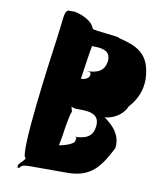

<svg xmlns="http://www.w3.org/2000/svg" viewBox="-93 -917 852 1012"><g transform="rotate(10 333.0 -411.5)"><path d="M156 -684C142 -584 66 -38 104 -38C101 -20 49 8 77 18C77 18 40 20 78 20C89 11 81 0 137 0H334C462 0 508 -70 560 -172C572 -259 498 -304 477 -322C464 -326 433 -322 433 -322H473C526 -324 575 -359 592 -402C634 -447 654 -500 654 -556C650 -699 569 -724 478 -747C483 -755 332 -762 333 -772C320 -811 268 -834 224 -843H190C167 -833 173 -802 156 -684ZM322 -530C325 -552 343 -675 345 -675C345 -677 344 -682 344 -684C344 -684 340 -682 342 -682C344 -680 352 -680 357 -680C419 -680 446 -661 442 -617C435 -565 401 -546 340 -546C360 -546 365 -541 363 -526C358 -509 340 -502 318 -500ZM275 -192C278 -216 294 -318 301 -318C302 -328 292 -347 295 -352C295 -352 286 -350 293 -350C297 -345 308 -340 326 -340H348C415 -340 448 -320 440 -263C433 -214 401 -194 334 -194C356 -194 347 -187 344 -168C332 -152 294 -140 265 -135V-133C264 -138 270 -158 275 -192Z"/></g></svg>

Font: Hussar Przerywany
Style: Obl
Weight: 400
Foundry: Cannot Into Space Fonts
Version: Version 0.982